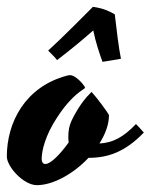

<svg xmlns="http://www.w3.org/2000/svg" viewBox="-86 -515 441 562"><path d="M36 -50C36 -73 46 -118 81 -171C128 -243 160 -252 163 -258C163 -263 137 -295 119 -295C116 -295 110 -294 108 -293C-13 -260 -66 -156 -66 -57C-66 -27 -17 27 22 27C69 27 129 -6 173 -53C230 -53 280 -70 335 -127C329 -134 318 -146 312 -152C275 -113 244 -97 205 -95C222 -122 233 -150 233 -178C229 -187 196 -231 182 -246L179 -243C148 -213 127 -169 127 -169C115 -146 114 -128 114 -115C114 -111 114 -105 115 -98C89 -62 62 -35 47 -35C40 -35 36 -40 36 -50ZM268 -343C262 -371 254 -437 250 -473C233 -483 215 -491 186 -495C153 -462 100 -408 55 -367C66 -355 74 -349 81 -339C124 -372 154 -397 187 -426C194 -391 205 -359 214 -334C234 -337 251 -340 268 -343Z"/></svg>

Font: Yesteryear
Style: Regular
Weight: 400
Designer: Astigmatic (AOETI)
Foundry: Astigmatic (AOETI)
Version: Version 1.000